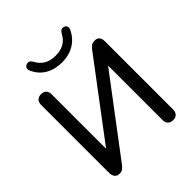

<svg xmlns="http://www.w3.org/2000/svg" viewBox="-245 -1071 1234 1234"><g transform="rotate(-45 371.5 -454.0)"><path d="M371 -760C454 -760 520 -798 555 -870C565 -892 558 -907 541 -913C523 -919 510 -912 499 -892C475 -845 434 -820 372 -820C310 -820 269 -845 244 -892C233 -912 220 -919 203 -913C185 -907 177 -892 187 -869C219 -797 286 -760 371 -760ZM126 7C151 7 161 -2 178 -24L565 -537V-43C565 -11 582 7 613 7C644 7 661 -11 661 -43V-664C661 -694 645 -712 619 -712C594 -712 582 -704 565 -682L178 -168V-663C178 -694 161 -712 131 -712C100 -712 82 -694 82 -663V-45C82 -11 99 7 126 7Z"/></g></svg>

Font: Nunito SemiBold
Style: Regular
Weight: 600
Designer: Vernon Adams
Foundry: Vernon Adams
Version: Version 3.602